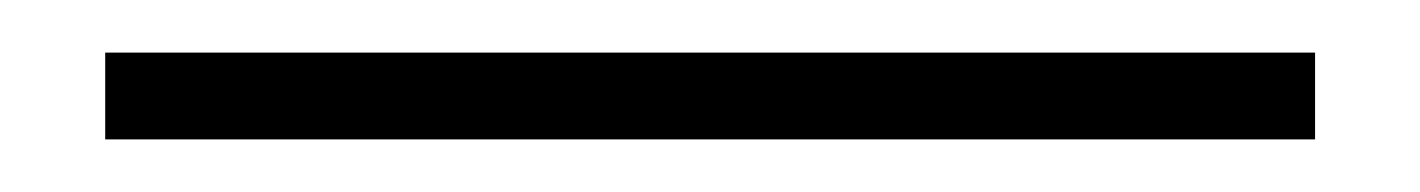

<svg xmlns="http://www.w3.org/2000/svg" viewBox="-20 -20 540 73"><path d="M20 33V0H480V33Z"/></svg>

Font: Nunito Sans 12pt ExtraLight 12pt ExtraLight
Style: Regular
Weight: 250
Version: Version 3.101;gftools[0.9.27]